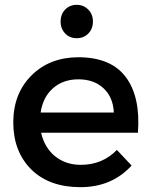

<svg xmlns="http://www.w3.org/2000/svg" viewBox="-20 -774 628 798"><path d="M298.8 -753.9Q327.1 -753.9 346.7 -734.4Q366.2 -714.8 366.2 -684.6Q366.2 -654.3 347.2 -634.8Q328.1 -615.2 298.8 -615.2Q269.5 -615.2 251 -634.8Q231.9 -654.3 231.9 -684.6Q231.9 -714.8 251 -734.4Q270 -753.9 298.8 -753.9ZM148.9 -306.2H453.1Q450.2 -370.1 410.2 -407.2Q370.1 -444.3 306.2 -444.3Q242.2 -444.3 200.2 -407.2Q158.2 -370.1 148.9 -306.2ZM35.2 -265.1Q35.2 -384.8 110.4 -460Q185.5 -535.2 304.2 -536.1Q441.4 -536.1 502.9 -453.6Q564.5 -371.1 553.2 -222.2H150.9Q165 -160.2 209 -124.5Q252.9 -88.9 315.9 -88.9Q405.8 -88.9 465.8 -150.9L526.9 -85.9Q444.8 3.9 314.5 3.9Q184.1 3.9 109.4 -70.3Q35.2 -145 35.2 -265.1Z"/></svg>

Font: TruenoRg
Style: Book
Weight: 400
Designer: Julieta Ulanovsky
Foundry: Julieta Ulanovsky
Version: Version 3.001b